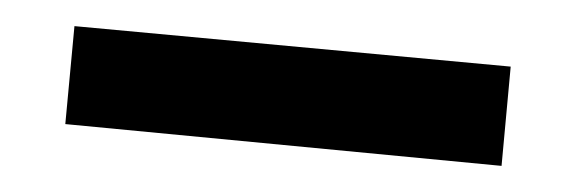

<svg xmlns="http://www.w3.org/2000/svg" viewBox="-20 33 441 147"><path d="M364 160 30 128 37 53 371 84Z"/></svg>

Font: Blaka
Style: Regular
Weight: 400
Designer: Mohamed Gaber
Foundry: Kief Type Foundry
Version: Version 1.003; ttfautohint (v1.8.4.7-5d5b)